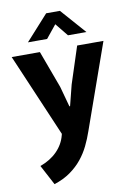

<svg xmlns="http://www.w3.org/2000/svg" viewBox="-102 -753 745 1086"><g transform="rotate(-10 270.0 -210.0)"><path d="M7 -480H169L248 -266L280 -149H284L314 -268L383 -480H534L361 9Q347 50 328 89Q309 128 281.5 162Q254 196 215 224Q176 252 121 270L60 155Q119 134 157.5 95Q196 56 209 5L211 -3ZM448 -546H342L282 -620L222 -546H112L242 -690H321Z"/></g></svg>

Font: Mukta ExtraBold
Style: Regular
Weight: 800
Designer: Girish Dalvi and Yashodeep Gholap
Foundry: Ek Type
Version: Version 2.538;PS 1.002;hotconv 16.6.51;makeotf.lib2.5.65220;